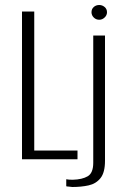

<svg xmlns="http://www.w3.org/2000/svg" viewBox="-20 -637 496 768"><path d="M68 0V-591H117V-35H290V0ZM269 111Q265 110 256 109.5Q247 109 245 108V80Q248 81 256 81.5Q264 82 271 82Q309 81 331 68Q353 55 353 14V-495H400V6Q400 53 382 75.5Q364 98 334.5 104.5Q305 111 269 111ZM377 -558Q364 -558 355 -567Q346 -576 346 -588Q346 -601 355 -609Q364 -617 377 -617Q389 -617 398.5 -609Q408 -601 408 -588Q408 -576 398.5 -567Q389 -558 377 -558Z"/></svg>

Font: Alumni Sans Thin Light
Style: Regular
Weight: 300
Version: Version 1.018